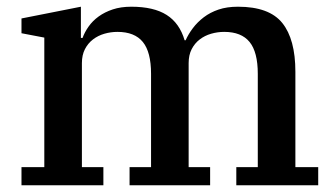

<svg xmlns="http://www.w3.org/2000/svg" viewBox="-20 -552 998 572"><path d="M44 -54H112V-440L44 -453V-497L221 -532V-439H226Q232 -456 244 -473Q256 -490 274 -503Q292 -516 316 -524Q340 -532 371 -532Q438 -532 476.5 -507.5Q515 -483 530 -432H533Q541 -450 554.5 -468Q568 -486 587 -500.5Q606 -515 631 -523.5Q656 -532 689 -532Q782 -532 821 -483.5Q860 -435 860 -338V-54H928V0H684V-54H748V-332Q748 -397 723.5 -427Q699 -457 648 -457Q628 -457 609 -451.5Q590 -446 575 -434.5Q560 -423 551 -405.5Q542 -388 542 -364V-54H606V0H366V-54H430V-332Q430 -397 405.5 -427Q381 -457 330 -457Q310 -457 291 -451.5Q272 -446 257 -434.5Q242 -423 233 -405.5Q224 -388 224 -364V-54H288V0H44Z"/></svg>

Font: IBM Plex Serif Medm
Style: Regular
Weight: 500
Designer: Mike Abbink, Paul van der Laan, Pieter van Rosmalen
Foundry: Bold Monday
Version: Version 3.001